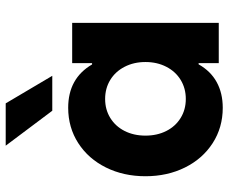

<svg xmlns="http://www.w3.org/2000/svg" viewBox="-83 -689 786 660"><g transform="rotate(-90 310.0 -359.0)"><path d="M426.8 -252Q426.8 -292 410.4 -323.7Q394 -355.5 365.2 -373Q336.4 -390.6 299.8 -390.6Q263.2 -390.6 234.4 -372.8Q205.6 -355 189.7 -323.5Q173.8 -292 173.8 -252Q173.8 -211.9 189.7 -180.4Q205.6 -148.9 234.4 -131.1Q263.2 -113.3 299.8 -113.3Q336.4 -113.3 365.2 -130.9Q394 -148.4 410.4 -180.2Q426.8 -211.9 426.8 -252ZM422.9 0V-69.3H418.9Q395.5 -27.8 357.7 -7.1Q319.8 13.7 269.5 13.7Q201.7 13.7 147.9 -21Q94.2 -55.7 64.2 -116.2Q34.2 -176.8 34.2 -252Q34.2 -327.1 64.2 -387.7Q94.2 -448.2 147.9 -482.9Q201.7 -517.6 269.5 -517.6Q370.6 -517.6 418.5 -435.5H422.9V-503.9H561.5V0ZM139.2 -732.4H284.7L379.4 -572.3H259.3Z"/></g></svg>

Font: Wanted Sans
Style: Bold
Weight: 700
Designer: Original Design by Kil Hyung-jin and Kang Hanbin, Wanted Lab, Inc; Hangeul from Source Han Sans by Jang Soo-young and Ka
Foundry: Wanted Lab, Inc.
Version: Version 1.000